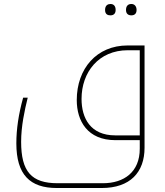

<svg xmlns="http://www.w3.org/2000/svg" viewBox="-20 -703 830 963"><path d="M534 -626C551 -626 560 -636 560 -653C560 -673 550 -683 534 -683C522 -683 507 -677 507 -653C507 -630 522 -626 534 -626ZM639 -626C657 -626 665 -637 665 -653C665 -670 656 -683 639 -683C622 -683 612 -673 612 -653C612 -635 622 -626 639 -626ZM265 240H490C633 240 705 161 705 38V-475H620C465 -475 365 -359 365 -201C365 -96 419 0 559 0H681V43C681 160 602 216 496 216H269C138 216 86 158 86 8C86 -70 103 -148 119 -213H96C73 -130 62 -55 62 16C62 173 130 240 265 240ZM681 -24H558C434 -24 389 -110 389 -207C389 -341 475 -451 621 -451H681Z"/></svg>

Font: Noto Kufi Arabic Thin
Style: Regular
Weight: 100
Designer: Monotype Design Team, David Williams, Khaled Hosny
Foundry: Google LLC
Version: Version 2.109